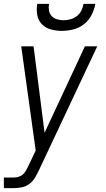

<svg xmlns="http://www.w3.org/2000/svg" viewBox="-27 -760 547 995"><path d="M-7 215V160H43Q56 160 68.5 156.5Q81 153 91 144.5Q101 136 107.5 124Q114 112 120 100L158 20L83 -520H147L204 -72L413 -520H477L174 124Q165 143 153.5 162Q142 181 124 194Q106 207 85 211Q64 215 43 215ZM293 -600Q264 -600 236.5 -607.5Q209 -615 190 -634.5Q171 -654 166 -682.5Q161 -711 166 -740H227Q224 -722 227 -705Q230 -688 241 -676.5Q252 -665 268.5 -660Q285 -655 302 -655Q320 -655 338 -660Q356 -665 371 -676.5Q386 -688 394.5 -705Q403 -722 406 -740H467Q462 -711 447.5 -682.5Q433 -654 408 -634.5Q383 -615 352.5 -607.5Q322 -600 293 -600Z"/></svg>

Font: Iosevka SS04 Light
Style: Italic
Weight: 300
Italic angle: -9°
Monospace: yes
Designer: Belleve Invis
Foundry: Belleve Invis
Version: Version 19.0.0; ttfautohint (v1.8.4)